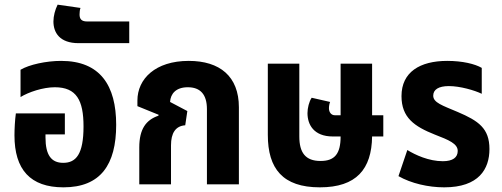

<svg xmlns="http://www.w3.org/2000/svg" viewBox="-20 -790 2151 823"><path d="M252 13C411 13 478 -84 478 -255C478 -423 410 -529 242 -529C178 -529 105 -513 68 -491V-374C102 -395 164 -416 215 -416C308 -416 338 -360 338 -248C338 -129 306 -92 251 -92C200 -92 175 -125 175 -201V-214H258V-304H48C44 -276 42 -235 42 -210C42 -63 110 13 252 13Z M317 -605H534V-698H353C329 -698 321 -709 321 -728C321 -736 322 -748 325 -756L227 -770C216 -748 209 -721 209 -698C209 -651 235 -605 317 -605Z M577 0H713V-167C713 -219 732 -250 774 -253L783 -314L709 -353C711 -388 734 -416 785 -416C839 -416 867 -385 867 -322V0H1004V-330C1004 -463 922 -529 789 -529C646 -529 569 -452 569 -359V-335L660 -298L659 -294C606 -276 577 -237 577 -158Z M1351 13C1508 13 1573 -65 1575 -205H1623V-296H1575V-517H1440V-296H1415C1400 -296 1390 -309 1390 -326C1390 -335 1392 -346 1395 -353L1316 -371C1305 -355 1298 -327 1298 -305C1298 -257 1324 -205 1407 -205H1440C1440 -131 1415 -100 1354 -100C1289 -100 1263 -136 1263 -205V-517H1128V-212C1128 -67 1192 13 1351 13Z M1884 13C2033 13 2078 -66 2078 -151C2078 -240 2031 -272 1942 -310C1876 -338 1837 -350 1837 -380C1837 -406 1860 -421 1904 -421C1952 -421 2014 -403 2045 -388V-499C2016 -516 1962 -529 1897 -529C1780 -529 1701 -481 1701 -378C1701 -286 1756 -248 1844 -213C1904 -190 1942 -174 1942 -143C1942 -115 1921 -99 1878 -99C1818 -99 1760 -126 1726 -147L1688 -35C1742 -4 1816 13 1884 13Z"/></svg>

Font: Noto Sans Thai UI Cond
Style: Bold
Weight: 700
Width: 3
Designer: Monotype Design Team
Foundry: Monotype Imaging Inc.
Version: Version 2.000